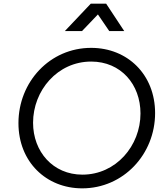

<svg xmlns="http://www.w3.org/2000/svg" viewBox="-20 -1019 921 1051"><path d="M429 -849 516 -940 578 -849H660L561 -999H477L335 -849ZM430 12C655 12 829 -174 829 -400C829 -611 678 -757 479 -757C253 -757 81 -571 81 -345C81 -133 233 12 430 12ZM431 -63C270 -63 161 -189 161 -347C161 -524 295 -682 479 -682C642 -682 749 -557 749 -398C749 -221 615 -63 431 -63Z"/></svg>

Font: Plus Jakarta Sans
Style: Italic
Weight: 400
Italic angle: -8°
Designer: Gumpita Rahayu
Foundry: Tokotype
Version: Version 2.071;gftools[0.9.30]